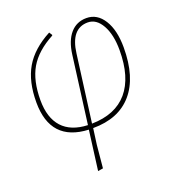

<svg xmlns="http://www.w3.org/2000/svg" viewBox="-120 -554 769 839"><g transform="rotate(-20 264.5 -134.0)"><path d="M194 189 218 5Q43 -3 43 -185Q43 -282 80 -345.5Q117 -409 200 -453L209 -439L208 -436Q130 -394 96.5 -336.5Q63 -279 63 -188Q63 -106 103 -62Q143 -18 221 -15L262 -328Q270 -390 299 -423.5Q328 -457 374 -457Q424 -457 454 -409Q484 -361 484 -281Q484 -142 420.5 -68.5Q357 5 238 5L228 79L218 185ZM281 -326 240 -15Q350 -17 406.5 -83.5Q463 -150 463 -276Q463 -348 438 -392.5Q413 -437 373 -437Q295 -437 281 -326Z"/></g></svg>

Font: Alegreya Sans Thin
Style: Italic
Weight: 100
Italic angle: -7°
Designer: Juan Pablo del Peral
Foundry: Huerta Tipografica
Version: Version 2.007